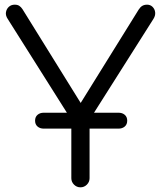

<svg xmlns="http://www.w3.org/2000/svg" viewBox="-20 -801 688 821"><path d="M324 0Q308 0 296.5 -11.5Q285 -23 285 -39V-289L13 -720Q3 -735 5.5 -749Q8 -763 18 -772Q28 -781 43 -781Q55 -781 62.5 -776Q70 -771 76 -762L346 -327H304L573 -760Q580 -771 588.5 -776Q597 -781 609 -781Q623 -781 632.5 -771.5Q642 -762 643.5 -748Q645 -734 636 -720L363 -289V-39Q363 -23 351.5 -11.5Q340 0 324 0ZM167 -251Q151 -251 140.5 -260Q130 -269 130 -285Q130 -301 140.5 -310Q151 -319 167 -319H487Q503 -319 513.5 -310Q524 -301 524 -285Q524 -269 513.5 -260Q503 -251 487 -251Z"/></svg>

Font: Comfortaa
Style: Regular
Weight: 400
Designer: Johan Aakerlund
Foundry: Johan Aakerlund
Version: Version 3.104; ttfautohint (v1.8.1.43-b0c9)